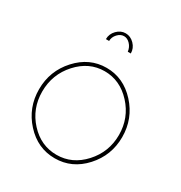

<svg xmlns="http://www.w3.org/2000/svg" viewBox="-173 -854 932 988"><g transform="rotate(30 293.0 -360.0)"><path d="M467.5 -69.5Q395 10 293 10Q191 10 118.5 -69.5Q46 -149 46 -258Q46 -367 119 -447Q192 -527 293 -527Q394 -527 467 -447Q540 -367 540 -258Q540 -149 467.5 -69.5ZM66 -256Q66 -155 132.5 -82.5Q199 -10 292 -10Q385 -10 452.5 -84Q520 -158 520 -259Q520 -360 452.5 -433.5Q385 -507 293 -507Q201 -507 133.5 -432.5Q66 -358 66 -256ZM289 -713Q268 -713 251 -694.5Q234 -676 234 -653H215Q215 -684 237.5 -707Q260 -730 289 -730Q318 -730 340.5 -707Q363 -684 363 -653H345Q342 -678 325.5 -695.5Q309 -713 289 -713Z"/></g></svg>

Font: Raleway
Style: Thin
Weight: 100
Designer: Matt McInerney, Pablo Impallari, Rodrigo Fuenzalida
Foundry: Matt McInerney, Pablo Impallari, Rodrigo Fuenzalida
Version: Version 3.000